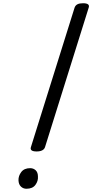

<svg xmlns="http://www.w3.org/2000/svg" viewBox="-20 -1150 569 1184"><path d="M206 -216Q161 -216 171 -244L440 -1103Q445 -1117 457.5 -1123.5Q470 -1130 492 -1130Q536 -1130 527 -1103L258 -244Q254 -230 240.5 -223Q227 -216 206 -216ZM143 14Q123 14 109 0.5Q95 -13 94 -38Q93 -65 111 -89Q129 -113 166 -113Q186 -113 200 -100Q214 -87 214 -61Q216 -34 198.5 -10Q181 14 143 14Z"/></svg>

Font: Playwrite CU
Style: Regular
Weight: 400
Designer: Veronika Burian, José Scaglione
Foundry: TypeTogether
Version: Version 1.002